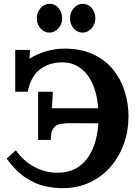

<svg xmlns="http://www.w3.org/2000/svg" viewBox="-20 -971 729 1007"><path d="M306 16Q265 16 216 5.5Q167 -5 115.5 -38.5Q64 -72 15 -139L63 -183Q104 -125 161.5 -95Q219 -65 281 -65Q354 -65 401.5 -103Q449 -141 473 -207.5Q497 -274 497 -360Q497 -414 486.5 -465Q476 -516 453 -556Q430 -596 393 -620Q356 -644 304 -644Q234 -643 187 -605Q140 -567 126 -490H60V-709H137L135 -663Q175 -689 223.5 -702.5Q272 -716 317 -716Q404 -716 468 -686.5Q532 -657 573 -606.5Q614 -556 634 -492Q654 -428 654 -360Q654 -285 630 -217.5Q606 -150 561 -97.5Q516 -45 451.5 -14.5Q387 16 306 16ZM180 -237V-490H257Q256 -471 255 -447.5Q254 -424 252 -403H521V-324L344 -325Q317 -325 295 -320.5Q273 -316 259.5 -297.5Q246 -279 246 -237ZM413 -800Q386 -800 366.5 -822Q347 -844 347 -875Q347 -906 367 -928.5Q387 -951 414 -951Q443 -951 461.5 -928.5Q480 -906 480 -875Q480 -844 460 -822Q440 -800 413 -800ZM239 -800Q212 -800 192.5 -822Q173 -844 173 -875Q173 -906 193 -928.5Q213 -951 240 -951Q269 -951 287.5 -928.5Q306 -906 306 -875Q306 -844 286 -822Q266 -800 239 -800Z"/></svg>

Font: Lora
Style: Weight 700
Weight: 700
Designer: Olga Karpushina, Alexei Vanyashin (Cyrillic)
Foundry: Cyreal
Version: Version 3.001